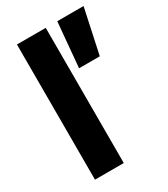

<svg xmlns="http://www.w3.org/2000/svg" viewBox="-176 -785 757 866"><g transform="rotate(-30 202.0 -352.0)"><path d="M57 -704H207V0H57ZM267 -704H404L354 -471H246Z"/></g></svg>

Font: CBA Beacon Sans Extra Bold
Style: Regular
Weight: 800
Designer: Wei Huang
Foundry: Wei Huang
Version: Version 1.002